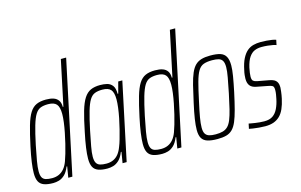

<svg xmlns="http://www.w3.org/2000/svg" viewBox="-92 -979 1917 1223"><g transform="rotate(-15 866.5 -367.5)"><path d="M126 8Q89 8 65.5 -0.5Q42 -9 31.5 -29Q21 -49 21 -84Q21 -113 27 -156Q33 -199 45 -255Q62 -335 77 -386.5Q92 -438 110 -466.5Q128 -495 153.5 -506.5Q179 -518 217 -518Q247 -518 267 -511Q287 -504 298 -488Q309 -472 309 -445H313L376 -743H411L253 0H226L238 -72H234Q220 -37 201.5 -20Q183 -3 163.5 2.5Q144 8 126 8ZM127 -24Q152 -24 172 -33Q192 -42 207 -60Q222 -78 232 -105Q239 -124 247.5 -152.5Q256 -181 264 -214.5Q272 -248 279 -283Q286 -318 290 -349Q294 -380 294 -403Q294 -449 277.5 -467.5Q261 -486 222 -486Q192 -486 172 -478Q152 -470 137.5 -446.5Q123 -423 109.5 -377Q96 -331 80 -255Q68 -196 61 -155.5Q54 -115 54 -89Q54 -62 61.5 -48Q69 -34 85.5 -29Q102 -24 127 -24Z M483 8Q447 8 423.5 -0.5Q400 -9 389.5 -29Q379 -49 379 -84Q379 -113 385 -156Q391 -199 403 -255Q419 -335 434 -386.5Q449 -438 467.5 -466.5Q486 -495 511.5 -506.5Q537 -518 574 -518Q598 -518 619 -513Q640 -508 654 -490.5Q668 -473 668 -435H672L692 -510H719L611 0H584L596 -72H592Q578 -37 559.5 -20Q541 -3 521.5 2.5Q502 8 483 8ZM485 -24Q510 -24 530 -33Q550 -42 564.5 -60Q579 -78 589 -105Q597 -124 605 -152Q613 -180 621.5 -213.5Q630 -247 637 -282Q644 -317 648 -348.5Q652 -380 652 -403Q652 -449 635.5 -467.5Q619 -486 580 -486Q550 -486 530 -478Q510 -470 495.5 -446.5Q481 -423 467.5 -377Q454 -331 438 -255Q426 -196 418.5 -155.5Q411 -115 411 -89Q411 -62 419 -48Q427 -34 443.5 -29Q460 -24 485 -24Z M845 8Q808 8 784.5 -0.5Q761 -9 750.5 -29Q740 -49 740 -84Q740 -113 746 -156Q752 -199 764 -255Q781 -335 796 -386.5Q811 -438 829 -466.5Q847 -495 872.5 -506.5Q898 -518 936 -518Q966 -518 986 -511Q1006 -504 1017 -488Q1028 -472 1028 -445H1032L1095 -743H1130L972 0H945L957 -72H953Q939 -37 920.5 -20Q902 -3 882.5 2.5Q863 8 845 8ZM846 -24Q871 -24 891 -33Q911 -42 926 -60Q941 -78 951 -105Q958 -124 966.5 -152.5Q975 -181 983 -214.5Q991 -248 998 -283Q1005 -318 1009 -349Q1013 -380 1013 -403Q1013 -449 996.5 -467.5Q980 -486 941 -486Q911 -486 891 -478Q871 -470 856.5 -446.5Q842 -423 828.5 -377Q815 -331 799 -255Q787 -196 780 -155.5Q773 -115 773 -89Q773 -62 780.5 -48Q788 -34 804.5 -29Q821 -24 846 -24Z M1209 8Q1168 8 1143 0Q1118 -8 1106.5 -27.5Q1095 -47 1095 -82Q1095 -111 1101.5 -153.5Q1108 -196 1121 -254Q1135 -319 1146.5 -365Q1158 -411 1171 -441Q1184 -471 1201 -487.5Q1218 -504 1242 -511Q1266 -518 1300 -518Q1342 -518 1366.5 -510Q1391 -502 1402.5 -481Q1414 -460 1414 -423Q1414 -395 1407 -353Q1400 -311 1388 -254Q1374 -189 1362 -143.5Q1350 -98 1337.5 -68.5Q1325 -39 1308 -22Q1291 -5 1267 1.5Q1243 8 1209 8ZM1205 -24Q1233 -24 1252.5 -29.5Q1272 -35 1286 -49Q1300 -63 1310.5 -89Q1321 -115 1331 -155.5Q1341 -196 1353 -254Q1365 -314 1372.5 -354.5Q1380 -395 1380 -421Q1380 -448 1372 -462Q1364 -476 1347.5 -481Q1331 -486 1304 -486Q1270 -486 1248 -478Q1226 -470 1211.5 -446Q1197 -422 1184.5 -376Q1172 -330 1156 -254Q1143 -196 1136 -155.5Q1129 -115 1129 -88Q1129 -62 1137 -48.5Q1145 -35 1161.5 -29.5Q1178 -24 1205 -24Z M1524 8Q1504 8 1482.5 6Q1461 4 1444 1.5Q1427 -1 1418 -3L1425 -36Q1431 -35 1441.5 -33Q1452 -31 1466 -29Q1480 -27 1495.5 -25.5Q1511 -24 1526 -24Q1561 -24 1582 -38.5Q1603 -53 1616 -80Q1629 -107 1636 -141Q1639 -155 1641.5 -170Q1644 -185 1644 -199Q1644 -221 1635 -226.5Q1626 -232 1609 -235L1532 -250Q1505 -255 1492 -271Q1479 -287 1479 -317Q1479 -325 1480.5 -340.5Q1482 -356 1486 -372Q1495 -417 1509.5 -445.5Q1524 -474 1542.5 -490Q1561 -506 1584 -512Q1607 -518 1633 -518Q1653 -518 1672 -516.5Q1691 -515 1707 -512.5Q1723 -510 1733 -506L1726 -473Q1719 -476 1704.5 -479Q1690 -482 1670.5 -484Q1651 -486 1630 -486Q1605 -486 1584.5 -477.5Q1564 -469 1548 -446Q1532 -423 1522 -380Q1518 -360 1516 -346Q1514 -332 1514 -321Q1514 -300 1522.5 -293Q1531 -286 1547 -283L1623 -269Q1641 -266 1653.5 -259.5Q1666 -253 1673 -240.5Q1680 -228 1680 -205Q1680 -200 1677.5 -178.5Q1675 -157 1670 -134Q1662 -97 1650 -70Q1638 -43 1620.5 -26Q1603 -9 1579.5 -0.5Q1556 8 1524 8Z"/></g></svg>

Font: Saira ExtraCondensed Thin
Style: Italic
Weight: 250
Width: 2
Italic angle: -12°
Designer: Hector Gatti with collaboration of the Omnibus-Type team
Foundry: Omnibus-Type
Version: Version 1.101